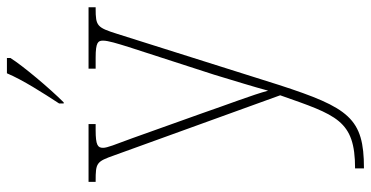

<svg xmlns="http://www.w3.org/2000/svg" viewBox="-272 -534 1046 541"><g transform="rotate(-90 250.5 -263.0)"><path d="M230 -619V-606H233C273 -646 336 -721 358 -756V-766H315C296 -721 260 -665 230 -619ZM47 215V240H48C188 240 218 198 282 1L426 -455C444 -512 448 -516 497 -516H501V-536H328V-516H359C403 -516 407 -509 407 -495C407 -481 399 -455 389 -423L311 -182C292 -119 277 -71 266 -30C255 -72 226 -147 202 -217L132 -413C114 -462 105 -483 105 -495C105 -510 112 -516 155 -516H172V-536H9V-516H11C63 -516 66 -514 84 -463L253 4C197 163 183 215 47 215Z"/></g></svg>

Font: Noto Serif Armenian SemiCondensed Thin
Style: Regular
Weight: 100
Width: 4
Designer: Monotype Design Team
Foundry: Monotype Imaging Inc.
Version: Version 2.008